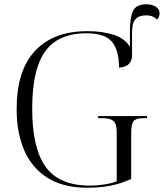

<svg xmlns="http://www.w3.org/2000/svg" viewBox="-20 -870 768 900"><path d="M388 10Q277 10 203.5 -36Q130 -82 94 -164.5Q58 -247 58 -358Q58 -540 144.5 -632Q231 -724 389 -724Q464 -724 516.5 -705.5Q569 -687 589 -650V-727Q589 -787 603.5 -818.5Q618 -850 666 -850Q691 -850 709.5 -839Q728 -828 728 -807Q728 -790 716 -778Q706 -788 694.5 -793Q683 -798 664 -798Q631 -798 615 -780Q599 -762 599 -720V-612Q599 -557 538 -553Q538 -634 505 -674Q472 -714 385 -714Q300 -714 243.5 -678.5Q187 -643 159 -565Q131 -487 131 -358Q131 -176 194 -88Q257 0 402 0Q436 0 470 -5.5Q504 -11 527 -20V-251Q527 -290 511.5 -303Q496 -316 462 -316H440V-326H669V-316H648Q618 -316 606.5 -302.5Q595 -289 595 -247V-31Q549 -10 500 0Q451 10 388 10Z"/></svg>

Font: Noto Serif Display Light
Style: Regular
Weight: 300
Designer: Monotype Design Team
Foundry: Monotype Imaging Inc.
Version: Version 2.009